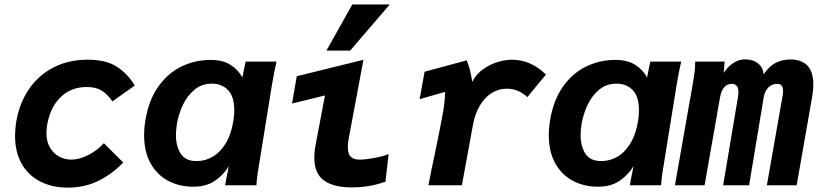

<svg xmlns="http://www.w3.org/2000/svg" viewBox="-20 -824 3640 854"><path d="M47 -219.5Q47 -251 53 -287Q67.5 -368 110.2 -429.5Q153 -491 219.5 -524.8Q286 -558.5 370 -558.5Q451.5 -558.5 499.8 -527.2Q548 -496 579.5 -443.5L480 -373Q457 -406.5 431 -421.8Q405 -437 366 -437Q296 -437 249.8 -392Q203.5 -347 190 -270Q186.5 -247.5 186.5 -233.5Q186.5 -194 202.8 -167Q219 -140 244.2 -127Q269.5 -114 297 -114Q333 -114 373.2 -134.8Q413.5 -155.5 442 -187L528 -101.5Q481.5 -51.5 419.2 -20.5Q357 10.5 282 10.5Q212 10.5 158.8 -16.8Q105.5 -44 76.2 -95.8Q47 -147.5 47 -219.5Z M621 -222.5Q621 -255 627 -291Q642 -380 684.8 -439.8Q727.5 -499.5 787.8 -528.5Q848 -557.5 917 -557.5Q971 -557.5 1005.5 -535.5Q1040 -513.5 1058 -479.5L1072.5 -550H1210Q1202 -518.5 1190 -449L1129 -71.5L1126.5 -56.5Q1124.5 -42 1122.8 -28Q1121 -14 1120.5 0H981.5Q984 -17.5 993.5 -63L998 -85Q973.5 -45 935 -19.2Q896.5 6.5 840.5 6.5Q777 6.5 727.2 -20.2Q677.5 -47 649.2 -98.5Q621 -150 621 -222.5ZM1018.5 -289Q1022 -312 1022 -334.5Q1022 -394 994.5 -423Q967 -452 922 -452Q877.5 -452 845 -425Q812.5 -398 793.5 -357.2Q774.5 -316.5 767 -274Q762.5 -245 762.5 -224Q762.5 -173 784 -140.2Q805.5 -107.5 854.5 -107.5Q893 -107.5 927 -127.5Q961 -147.5 985.2 -188.5Q1009.5 -229.5 1018.5 -289Z M1378 -122.5Q1378 -150 1383.5 -178L1425.5 -399.5L1279 -363.5L1300 -485L1596.5 -558L1531.5 -210.5Q1527 -187.5 1527 -170.5Q1527 -138.5 1540.8 -126.2Q1554.5 -114 1578.5 -114Q1603 -114 1641.8 -120.8Q1680.5 -127.5 1708.5 -138.5L1694.5 -15.5Q1650.5 -1 1615.5 4.2Q1580.5 9.5 1543.5 9.5Q1463.5 9.5 1420.8 -21.5Q1378 -52.5 1378 -122.5ZM1432 -599 1547 -804H1713.5L1537.5 -599Z M1915 -144Q1939.5 -263 1949 -316Q1959 -370.5 1960 -415.5L1846.5 -383L1868.5 -505L2056 -555.5Q2064.5 -535 2070 -513Q2075.5 -491 2080.5 -460Q2098.5 -495 2130 -517Q2161.5 -539 2195.5 -548.8Q2229.5 -558.5 2257 -558.5Q2340.5 -558.5 2408.5 -492.5L2325.5 -392Q2286 -429.5 2234 -429.5Q2198.5 -429.5 2167.5 -410.5Q2136.5 -391.5 2114.8 -355.2Q2093 -319 2083.5 -268L2034.5 0H1885.5Q1897.5 -64 1915 -144Z M2421 -222.5Q2421 -255 2427 -291Q2442 -380 2484.8 -439.8Q2527.5 -499.5 2587.8 -528.5Q2648 -557.5 2717 -557.5Q2771 -557.5 2805.5 -535.5Q2840 -513.5 2858 -479.5L2872.5 -550H3010Q3002 -518.5 2990 -449L2929 -71.5L2926.5 -56.5Q2924.5 -42 2922.8 -28Q2921 -14 2920.5 0H2781.5Q2784 -17.5 2793.5 -63L2798 -85Q2773.5 -45 2735 -19.2Q2696.5 6.5 2640.5 6.5Q2577 6.5 2527.2 -20.2Q2477.5 -47 2449.2 -98.5Q2421 -150 2421 -222.5ZM2818.5 -289Q2822 -312 2822 -334.5Q2822 -394 2794.5 -423Q2767 -452 2722 -452Q2677.5 -452 2645 -425Q2612.5 -398 2593.5 -357.2Q2574.5 -316.5 2567 -274Q2562.5 -245 2562.5 -224Q2562.5 -173 2584 -140.2Q2605.5 -107.5 2654.5 -107.5Q2693 -107.5 2727 -127.5Q2761 -147.5 2785.2 -188.5Q2809.5 -229.5 2818.5 -289Z M3072 -550H3203L3199 -500Q3218 -528.5 3242.5 -544.2Q3267 -560 3295 -560Q3329.5 -560 3351.8 -542Q3374 -524 3377 -493.5Q3400.5 -529.5 3430.2 -544.5Q3460 -559.5 3496 -559.5Q3545 -559.5 3571.2 -532.2Q3597.5 -505 3597.5 -448.5Q3597.5 -420.5 3592 -391L3523.5 0H3391L3461 -398.5Q3463 -409 3463 -419.5Q3463 -451 3437 -451Q3413.5 -451 3397.5 -434.8Q3381.5 -418.5 3377 -391.5L3312 0H3196.5L3263 -396Q3264.5 -406 3264.5 -414Q3264.5 -432 3257 -441.5Q3249.5 -451 3235.5 -451Q3193.5 -451 3182.5 -390.5L3114 0H2982L3061 -448.5Q3066.5 -480 3069.5 -503.8Q3072.5 -527.5 3072 -550Z"/></svg>

Font: JuliaMono ExtraBold
Style: Italic
Weight: 800
Italic angle: -9°
Monospace: yes
Designer: cormullion
Foundry: corm
Version: Version 0.057; ttfautohint (v1.8.4)